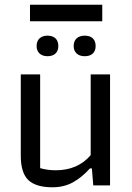

<svg xmlns="http://www.w3.org/2000/svg" viewBox="-20 -785 560 813"><path d="M107 -765H413V-695H107ZM135 -590Q135 -611 147.5 -622.5Q160 -634 181 -634Q203 -634 215 -622.5Q227 -611 227 -590Q227 -570 215 -558.5Q203 -547 181 -547Q160 -547 147.5 -558.5Q135 -570 135 -590ZM292 -590Q292 -611 304.5 -622.5Q317 -634 339 -634Q361 -634 373 -622.5Q385 -611 385 -590Q385 -570 373 -558.5Q361 -547 339 -547Q317 -547 304.5 -558.5Q292 -570 292 -590ZM68 -126V-470H150V-73Q181 -64 216 -64Q309 -64 364 -128V-470H446V0H375L369 -72H361Q327 -34 289 -13Q251 8 202 8Q132 8 100 -22.5Q68 -53 68 -126Z"/></svg>

Font: Athiti Medium
Style: Regular
Weight: 500
Designer: CadsonDemak Team
Foundry: CadsonDemak
Version: Version 1.033